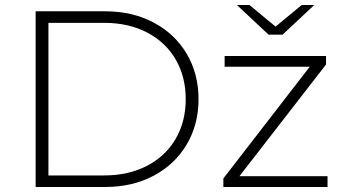

<svg xmlns="http://www.w3.org/2000/svg" viewBox="-20 -745 1369 765"><path d="M122 -700H399Q508 -700 592.5 -655Q677 -610 724 -530.5Q771 -451 771 -350Q771 -249 724 -169.5Q677 -90 592.5 -45Q508 0 399 0H122ZM395 -46Q492 -46 566 -84.5Q640 -123 680 -192Q720 -261 720 -350Q720 -439 680 -508Q640 -577 566 -615.5Q492 -654 395 -654H173V-46ZM1285 -43V0H870V-34L1214 -479H875V-522H1279V-488L934 -43ZM1232 -725 1106 -607H1050L924 -725H974L1078 -639L1182 -725Z"/></svg>

Font: Hilab Light
Style: Regular
Weight: 300
Designer: Cristianderson Lima
Foundry: Cristianderson
Version: Version 1.0